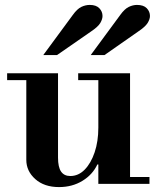

<svg xmlns="http://www.w3.org/2000/svg" viewBox="-20 -748 639 781"><path d="M220 13Q160 13 123.5 -19.5Q87 -52 87 -98V-435H216V-107Q216 -68 228.5 -50Q241 -32 266 -32Q299 -32 324.5 -58Q350 -84 365 -128.5Q380 -173 380 -229L400 -79H376Q357 -38 315.5 -12.5Q274 13 220 13ZM380 0V-28H588V0ZM9 -422V-450H216V-422ZM380 -15V-435H509V-15ZM298 -422V-450H509V-422ZM349 -524 469 -687Q487 -712 504 -720Q521 -728 537 -728Q564 -728 577 -714.5Q590 -701 590 -683Q590 -670 580.5 -654.5Q571 -639 541 -619L405 -524ZM156 -524 276 -687Q294 -712 311 -720Q328 -728 345 -728Q371 -728 384 -714.5Q397 -701 397 -683Q397 -670 388 -654.5Q379 -639 349 -619L212 -524Z"/></svg>

Font: Libre Bodoni SemiBold
Style: Regular
Weight: 600
Designer: Pablo Impallari, Rodrigo Fuenzalida
Foundry: Impallari Type
Version: Version 2.005;gftools[0.9.23]